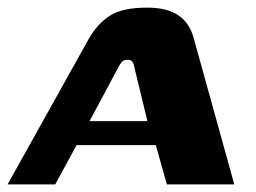

<svg xmlns="http://www.w3.org/2000/svg" viewBox="-47 -484 672 504"><path d="M-27 0 186 -382Q208 -421 241 -442.5Q274 -464 339 -464Q391 -464 421 -444Q451 -424 462 -382L568 0H391L362 -103H154L98 0ZM188 -166H340L306 -306Q305 -314 301.5 -320.5Q298 -327 288 -327Q277 -327 272 -320.5Q267 -314 263 -306Z"/></svg>

Font: Genos Thin
Style: Bold Italic
Weight: 700
Italic angle: -8°
Version: Version 1.010